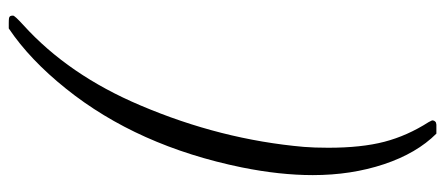

<svg xmlns="http://www.w3.org/2000/svg" viewBox="-316 -474 1040 449"><g transform="rotate(90 204.5 -250.0)"><path d="M35 250Q27 250 23.5 249.5Q20 249 18.5 247Q17 245 17 240Q17 236 39 216Q156 110 227 -58Q307 -246 324 -440Q326 -464 326 -497Q326 -575 312 -628.5Q298 -682 266 -732L262 -740Q262 -746 267 -749L272 -750Q276 -750 281 -750H293Q339 -704 364.5 -627.5Q390 -551 390 -461Q390 -384 372 -295Q322 -51 188 116Q120 201 47 250Z"/></g></svg>

Font: MathJax_Main
Style: Italic
Weight: 400
Version: Version 1.1